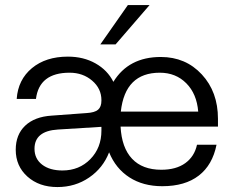

<svg xmlns="http://www.w3.org/2000/svg" viewBox="-20 -738 936 769"><path d="M579.1 -717.8 442.9 -560.1H381.8L492.2 -717.8ZM629.9 7.8Q553.2 7.8 498.3 -27.6Q443.4 -63 417 -127.9Q392.6 -64.9 336.9 -26.9Q281.2 11.2 210 11.2Q136.7 11.2 89.8 -30.8Q43 -72.8 43 -138.2Q43 -198.7 80.8 -234.6Q118.7 -270.5 187 -274.9L327.1 -285.2Q359.4 -287.1 372.8 -298.6Q386.2 -310.1 386.2 -335V-336.9Q386.2 -383.3 349.1 -415Q312 -446.8 258.8 -446.8Q137.2 -446.8 124 -341.8H46.9Q52.2 -418.9 107.9 -465.1Q163.6 -511.2 252 -511.2Q314.5 -511.2 362.5 -484.1Q410.6 -457 434.1 -410.2Q495.1 -509.8 624 -509.8Q723.6 -509.8 788.3 -439.9Q853 -370.1 853 -262.2V-231H462.9Q467.3 -146.5 508.8 -102.3Q550.3 -58.1 626 -58.1Q685.5 -58.1 722.2 -84.7Q758.8 -111.3 769 -158.2H847.2Q831.1 -77.1 776.1 -34.7Q721.2 7.8 629.9 7.8ZM620.1 -446.8Q481 -446.8 463.9 -291H773.9Q768.1 -362.3 726.1 -404.5Q684.1 -446.8 620.1 -446.8ZM118.2 -142.1Q118.2 -102.1 148.7 -78.6Q179.2 -55.2 230 -55.2Q297.4 -55.2 341.8 -100.6Q386.2 -146 386.2 -214.8V-230L211.9 -219.2Q118.2 -213.4 118.2 -142.1Z"/></svg>

Font: Overused Grotesk
Style: Regular
Weight: 400
Version: Version 0.002